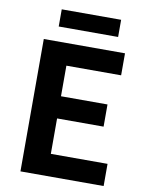

<svg xmlns="http://www.w3.org/2000/svg" viewBox="-98 -988 811 1057"><g transform="rotate(10 307.5 -459.0)"><path d="M91 0H556V-124H239V-322H499V-446H239V-617H545V-740H91ZM160 -822H492V-918H160Z"/></g></svg>

Font: Noto Sans Mono CJK JP Bold
Style: Regular
Weight: 700
Designer: Ryoko NISHIZUKA (kana & ideographs); Paul D. Hunt (Latin, Greek & Cyrillic); Wenlong ZHANG (bopomofo); Sandoll Communica
Foundry: Adobe Systems Incorporated
Version: Version 1.004;PS 1.004;hotconv 1.0.82;makeotf.lib2.5.63406